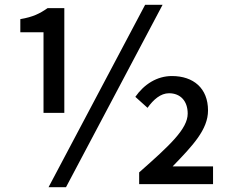

<svg xmlns="http://www.w3.org/2000/svg" viewBox="-20 -770 962 803"><path d="M162 -298H249V-736H179C146 -713 118 -699 65 -690V-635H162ZM183 13H256L660 -750H587ZM562 0H871V-74H702C786 -161 850 -228 850 -308C850 -401 789 -452 699 -452C637 -452 583 -418 546 -365L597 -319C622 -354 652 -380 687 -380C735 -380 765 -347 765 -295C765 -231 690 -162 562 -49Z"/></svg>

Font: Kinto Sans Med
Style: Regular
Weight: 500
Designer: Authors: Ryoko NISHIZUKA  (kana & ideographs); Paul D. Hunt (Latin, Greek & Cyrillic); Wenlong ZHANG  (bopomofo); Sandol
Foundry: Adobe Systems Incorporated, ookami Inc.
Version: Version 0.001